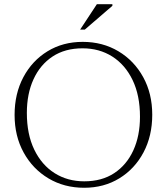

<svg xmlns="http://www.w3.org/2000/svg" viewBox="-20 -878 789 908"><path d="M371 -680Q465.5 -680 540 -635.5Q614.5 -591 657.2 -513.2Q700 -435.5 700 -335.5Q700 -235 658.5 -157Q617 -79 544.2 -34.5Q471.5 10 378 10Q283.5 10 209 -34.5Q134.5 -79 91.8 -156.8Q49 -234.5 49 -334.5Q49 -435 90.5 -513Q132 -591 204.8 -635.5Q277.5 -680 371 -680ZM378.5 -20.5Q461.5 -20.5 520.2 -59.2Q579 -98 610.5 -166.8Q642 -235.5 642 -326Q642 -427 607 -499.5Q572 -572 510.8 -610.8Q449.5 -649.5 370.5 -649.5Q287.5 -649.5 228.8 -610.8Q170 -572 138.5 -503.2Q107 -434.5 107 -344Q107 -243 142 -170.5Q177 -98 238.2 -59.2Q299.5 -20.5 378.5 -20.5ZM359 -738 438 -858H511.5V-850.5L381 -738Z"/></svg>

Font: Newsreader Text Light
Style: Regular
Weight: 300
Designer: Hugues Gentile
Foundry: Production Type
Version: Version 1.001